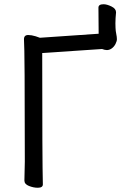

<svg xmlns="http://www.w3.org/2000/svg" viewBox="-20 -870 613 905"><path d="M158 15Q138 15 116.5 6.5Q95 -2 95 -19L97 -108Q97 -634 93 -685Q93 -705 113 -705Q128 -705 148 -699L168 -692L445 -711L444 -834Q444 -850 468 -850Q484 -850 505.5 -839.5Q527 -829 527 -812Q524 -782 524 -760Q524 -754 524.5 -739Q525 -724 528 -710Q531 -696 531 -685Q531 -676 524.5 -663Q518 -650 507 -642Q496 -634 484 -634Q474 -634 461 -639Q453 -639 179 -620Q179 -107 182 -1Q182 15 158 15Z"/></svg>

Font: LXGW WenKai Lite
Style: Bold
Weight: 700
Designer: LXGW / Fontworks Inc.
Foundry: LXGW / Fontworks Inc.
Version: Version 1.330;April 28, 2024